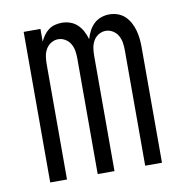

<svg xmlns="http://www.w3.org/2000/svg" viewBox="-65 -591 630 653"><g transform="rotate(-10 250.0 -264.0)"><path d="M57 0V-520H115V-476Q120 -487 127 -497Q134 -507 144 -514.5Q154 -522 166 -525Q178 -528 190 -528Q205 -528 219 -523Q233 -518 243.5 -508Q254 -498 261 -484.5Q268 -471 272 -457Q276 -471 283 -484.5Q290 -498 300.5 -508Q311 -518 325 -523Q339 -528 354 -528Q369 -528 383 -523Q397 -518 407.5 -508Q418 -498 425 -485Q432 -472 436 -457.5Q440 -443 441.5 -428.5Q443 -414 443 -399V0H385V-399Q385 -412 383 -425Q381 -438 374.5 -449.5Q368 -461 356.5 -468Q345 -475 332 -475Q319 -475 307.5 -468Q296 -461 289.5 -449.5Q283 -438 281 -425Q279 -412 279 -399V0H221V-399Q221 -412 219 -425Q217 -438 210.5 -449.5Q204 -461 192.5 -468Q181 -475 168 -475Q155 -475 143.5 -468Q132 -461 125.5 -449.5Q119 -438 117 -425Q115 -412 115 -399V0Z"/></g></svg>

Font: Iosevka Light
Style: Regular
Weight: 300
Monospace: yes
Designer: Belleve Invis
Foundry: Belleve Invis
Version: Version 32.5.0; ttfautohint (v1.8.4)